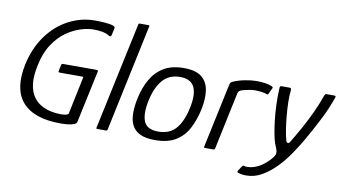

<svg xmlns="http://www.w3.org/2000/svg" viewBox="-80 -902 2203 1223"><g transform="rotate(10 1021.5 -290.5)"><path d="M451 -23Q449 -11 432.5 -5Q416 1 393.5 3.5Q371 6 347 6Q174 6 100 -78Q26 -162 60 -325Q84 -435 141.5 -514Q199 -593 279.5 -635.5Q360 -678 450 -678Q479 -678 513.5 -675.5Q548 -673 568 -666Q575 -663 578 -660.5Q581 -658 580 -651L571 -609Q569 -599 564.5 -596.5Q560 -594 555 -597Q533 -611 506 -615.5Q479 -620 449 -620Q414 -620 368.5 -606Q323 -592 277 -560Q231 -528 193.5 -472Q156 -416 139 -332Q124 -262 130 -213Q136 -164 157 -132.5Q178 -101 208.5 -83.5Q239 -66 272.5 -59Q306 -52 337 -52Q377 -52 387 -63L437 -302Q439 -308 437 -310Q435 -312 430 -312H284Q280 -312 278.5 -314Q277 -316 277 -320L286 -362Q287 -366 289.5 -368Q292 -370 296 -370H511Q521 -370 522.5 -367.5Q524 -365 522 -356Z M577 -7 725 -701Q726 -708 733 -708H789Q798 -708 796 -701L649 -7Q647 0 639 0H583Q576 0 577 -7Z M957 6Q895 6 859 -12Q823 -30 807 -62.5Q791 -95 791 -139.5Q791 -184 802 -237Q817 -307 848 -361.5Q879 -416 930.5 -447Q982 -478 1060 -478Q1138 -478 1176 -447Q1214 -416 1222 -361.5Q1230 -307 1215 -237Q1200 -167 1171 -112Q1142 -57 1090.5 -25.5Q1039 6 957 6ZM968 -51Q1043 -51 1083.5 -99.5Q1124 -148 1142 -236Q1161 -324 1138.5 -371Q1116 -418 1046 -418Q977 -418 935 -371Q893 -324 874 -236Q855 -147 875 -99Q895 -51 968 -51Z M1531 -477Q1592 -477 1631 -461Q1636 -458 1637.5 -456Q1639 -454 1637 -449L1619 -411Q1617 -406 1614 -405Q1611 -404 1607 -406Q1591 -412 1570.5 -414.5Q1550 -417 1531 -417Q1515 -417 1497.5 -414Q1480 -411 1465.5 -407.5Q1451 -404 1443 -401Q1438 -398 1431.5 -394Q1425 -390 1422 -376L1345 -11Q1343 -4 1340.5 -2Q1338 0 1333 0H1279Q1276 0 1274 -2Q1272 -4 1274 -9L1361 -418Q1364 -433 1368.5 -438Q1373 -443 1383 -447Q1415 -461 1456.5 -469Q1498 -477 1531 -477Z M1569 127Q1553 127 1540 125Q1527 123 1517 120Q1505 115 1513 104L1532 75Q1537 67 1546 69Q1550 71 1555 71.5Q1560 72 1566 72Q1592 72 1620 61Q1648 50 1670 32Q1685 21 1699.5 6Q1714 -9 1723.5 -22.5Q1733 -36 1733 -46Q1734 -59 1729 -70.5Q1724 -82 1714 -109Q1707 -131 1700 -167.5Q1693 -204 1687.5 -251.5Q1682 -299 1680 -352.5Q1678 -406 1681 -460Q1681 -472 1692 -472H1744Q1749 -472 1752.5 -469Q1756 -466 1755 -457Q1751 -424 1752 -379Q1753 -334 1757.5 -287Q1762 -240 1768.5 -200Q1775 -160 1782 -137Q1785 -125 1793 -123Q1801 -121 1808 -133Q1835 -177 1865.5 -232Q1896 -287 1923.5 -346Q1951 -405 1970 -461Q1973 -467 1975.5 -469.5Q1978 -472 1985 -472H2034Q2047 -472 2041 -459Q2029 -424 2014 -388.5Q1999 -353 1979.5 -314.5Q1960 -276 1934 -228Q1919 -200 1893 -155.5Q1867 -111 1833.5 -62Q1800 -13 1758.5 29.5Q1717 72 1669.5 99.5Q1622 127 1569 127Z"/></g></svg>

Font: Glory
Style: Italic
Weight: 400
Italic angle: -12°
Designer: Robert Leuschke
Foundry: Robert Leuschke
Version: Version 1.011